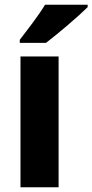

<svg xmlns="http://www.w3.org/2000/svg" viewBox="-20 -786 388 806"><path d="M348 -756V-766H169C142 -721 96 -662 63 -619V-606H173C223 -644 311 -719 348 -756ZM226 0V-549H66V0Z"/></svg>

Font: Noto Sans Arabic UI SmCn XBd
Style: Regular
Weight: 800
Width: 4
Designer: Monotype Design Team, Nadine Chahine and Nizar Qandah
Foundry: Monotype Imaging Inc.
Version: Version 2.010